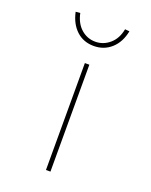

<svg xmlns="http://www.w3.org/2000/svg" viewBox="-139 -811 699 886"><g transform="rotate(20 211.0 -367.5)"><path d="M198 0V-525H220V0ZM209 -613Q158 -613 123.5 -645Q89 -677 77 -733L99 -735Q109 -687 139 -660.5Q169 -634 209 -634Q248 -634 279 -660.5Q310 -687 319 -735L341 -733Q330 -677 294.5 -645Q259 -613 209 -613Z"/></g></svg>

Font: Lexend Zetta Thin
Style: Regular
Weight: 250
Version: Version 1.007